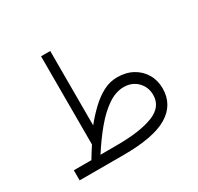

<svg xmlns="http://www.w3.org/2000/svg" viewBox="-139 -802 995 966"><g transform="rotate(-30 359.0 -319.0)"><path d="M164.6 -58.6Q174.8 -75.7 185.3 -92.3Q195.8 -108.9 206.5 -125.5V-637.7H259.8V-205.6Q292.5 -246.1 328.1 -280Q363.8 -314 402.6 -334.5Q441.4 -355 483.9 -355Q535.6 -355 574.2 -333.7Q612.8 -312.5 634.3 -275.6Q655.8 -238.8 655.8 -191.4Q655.3 -98.1 574.5 -49.1Q493.7 0 318.8 0H62.5V-58.6ZM316.9 -59.6Q447.8 -59.6 522.9 -88.9Q598.1 -118.2 598.1 -187.5Q598.1 -233.4 567.4 -264.6Q536.6 -295.9 488.3 -295.9Q442.4 -295.9 396.5 -264.9Q350.6 -233.9 305.9 -180.4Q261.2 -127 217.8 -59.1Z"/></g></svg>

Font: Vazir Thin FD-UI
Style: Thin-FD-UI
Weight: 100
Designer: Saber Rastikerdar
Foundry: Saber Rastikerdar
Version: Version 30.1.0